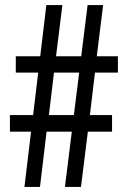

<svg xmlns="http://www.w3.org/2000/svg" viewBox="-20 -734 500 754"><path d="M353 -449H443V-513H360L385 -714H324L299 -513H200L225 -714H162L138 -513H42V-449H130L110 -282H19V-217H102L76 0H137L163 -217H262L235 0H298L325 -217H420V-282H333ZM172 -282 192 -449H291L270 -282Z"/></svg>

Font: Noto Sans Arabic ExtCond
Style: Regular
Weight: 400
Width: 2
Designer: Monotype Design Team, Nadine Chahine, Nizar Qandah and Khaled Hosny
Foundry: Monotype Imaging Inc.
Version: Version 2.012